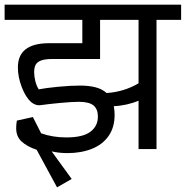

<svg xmlns="http://www.w3.org/2000/svg" viewBox="-27 -636 793 819"><path d="M745.6 -551.3H640.6V0H564V-206.5Q542 -196.8 513.4 -190.4Q484.9 -184.1 458.5 -183.1Q461.9 -163.6 461.9 -146Q461.9 -92.3 436 -55.7Q410.2 -19 364.5 -1Q318.8 17.1 260.3 17.1Q225.6 17.1 193.4 9.8L278.8 127.4L216.3 163.1L129.4 2.9Q87.9 -11.2 64.9 -32.5Q42 -53.7 42 -89.4Q42 -105 44.9 -121.6L113.3 -136.7L148.4 -67.4Q197.8 -49.8 255.9 -49.8Q326.7 -49.8 358.6 -74Q390.6 -98.1 390.6 -139.2Q390.6 -170.4 372.1 -186Q353.5 -201.7 309.1 -201.7Q280.3 -201.7 228.5 -196.8Q176.8 -191.9 146.5 -187.5Q144 -187 139.2 -187Q122.6 -187 105.5 -200.7Q82.5 -221.2 65.9 -264.2Q49.3 -307.1 49.3 -348.6Q49.3 -450.2 178.7 -451.7H324.2V-551.3H-7.3V-616.2H745.6ZM564 -551.3H399.9V-384.3H195.3Q165 -384.3 148.2 -377.9Q131.3 -371.6 125 -359.6Q118.7 -347.7 118.7 -328.1Q118.7 -309.6 123.8 -289.6Q128.9 -269.5 138.2 -254.9Q167.5 -260.7 221.2 -265.9Q274.9 -271 314 -271Q350.6 -271 379.4 -263.9Q408.2 -256.8 427.7 -239.3Q462.4 -241.2 497.8 -251.7Q533.2 -262.2 564 -280.8Z"/></svg>

Font: Varta
Style: Regular
Weight: 400
Designer: Joana Correia, Viktoriya Grabowska, Eben Sorkin
Foundry: Sorkin Type
Version: Version 1.002; ttfautohint (v1.3) -l 8 -r 24 -G 200 -x 12 -H